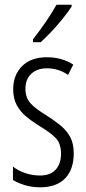

<svg xmlns="http://www.w3.org/2000/svg" viewBox="-20 -785 366 815"><path d="M293 -134Q293 -66 256.5 -28Q220 10 151 10Q114 10 84 0.5Q54 -9 35 -21V-78Q56 -61 86.5 -50.5Q117 -40 150 -40Q193 -40 216 -64.5Q239 -89 239 -133Q239 -175 217.5 -198Q196 -221 151 -248Q117 -269 91.5 -290Q66 -311 51 -339Q36 -367 36 -407Q36 -466 73.5 -504Q111 -542 179 -542Q242 -542 291 -511L269 -467Q229 -495 179 -495Q138 -495 113 -472Q88 -449 88 -408Q88 -370 109.5 -346.5Q131 -323 179 -294Q212 -273 237.5 -252Q263 -231 278 -203.5Q293 -176 293 -134ZM284 -757Q269 -734 246 -705.5Q223 -677 198 -650.5Q173 -624 153 -606H120V-618Q151 -658 175 -693Q199 -728 220 -765H284Z"/></svg>

Font: Noto Sans Khmer ExtraCondensed Light
Style: Regular
Weight: 300
Width: 2
Designer: Danh Hong and the Monotype Design Team
Foundry: Monotype Imaging Inc.
Version: Version 2.004; ttfautohint (v1.8.4.7-5d5b)